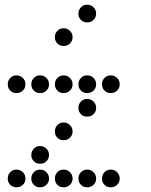

<svg xmlns="http://www.w3.org/2000/svg" viewBox="-20 -808 640 815"><path d="M349 -788Q334 -788 323.5 -777Q313 -766 313 -751V-749Q313 -734 323.5 -723.5Q334 -713 349 -713H351Q366 -713 377 -723.5Q388 -734 388 -749V-751Q388 -766 377 -777Q366 -788 351 -788ZM249 -688Q234 -688 223.5 -677Q213 -666 213 -651V-649Q213 -634 223.5 -623.5Q234 -613 249 -613H251Q266 -613 277 -623.5Q288 -634 288 -649V-651Q288 -666 277 -677Q266 -688 251 -688ZM49 -488Q34 -488 23.5 -477Q13 -466 13 -451V-449Q13 -434 23.5 -423.5Q34 -413 49 -413H51Q66 -413 77 -423.5Q88 -434 88 -449V-451Q88 -466 77 -477Q66 -488 51 -488ZM149 -488Q134 -488 123.5 -477Q113 -466 113 -451V-449Q113 -434 123.5 -423.5Q134 -413 149 -413H151Q166 -413 177 -423.5Q188 -434 188 -449V-451Q188 -466 177 -477Q166 -488 151 -488ZM249 -488Q234 -488 223.5 -477Q213 -466 213 -451V-449Q213 -434 223.5 -423.5Q234 -413 249 -413H251Q266 -413 277 -423.5Q288 -434 288 -449V-451Q288 -466 277 -477Q266 -488 251 -488ZM349 -488Q334 -488 323.5 -477Q313 -466 313 -451V-449Q313 -434 323.5 -423.5Q334 -413 349 -413H351Q366 -413 377 -423.5Q388 -434 388 -449V-451Q388 -466 377 -477Q366 -488 351 -488ZM449 -488Q434 -488 423.5 -477Q413 -466 413 -451V-449Q413 -434 423.5 -423.5Q434 -413 449 -413H451Q466 -413 477 -423.5Q488 -434 488 -449V-451Q488 -466 477 -477Q466 -488 451 -488ZM349 -388Q334 -388 323.5 -377Q313 -366 313 -351V-349Q313 -334 323.5 -323.5Q334 -313 349 -313H351Q366 -313 377 -323.5Q388 -334 388 -349V-351Q388 -366 377 -377Q366 -388 351 -388ZM249 -288Q234 -288 223.5 -277Q213 -266 213 -251V-249Q213 -234 223.5 -223.5Q234 -213 249 -213H251Q266 -213 277 -223.5Q288 -234 288 -249V-251Q288 -266 277 -277Q266 -288 251 -288ZM149 -188Q134 -188 123.5 -177Q113 -166 113 -151V-149Q113 -134 123.5 -123.5Q134 -113 149 -113H151Q166 -113 177 -123.5Q188 -134 188 -149V-151Q188 -166 177 -177Q166 -188 151 -188ZM49 -88Q34 -88 23.5 -77Q13 -66 13 -51V-49Q13 -34 23.5 -23.5Q34 -13 49 -13H51Q66 -13 77 -23.5Q88 -34 88 -49V-51Q88 -66 77 -77Q66 -88 51 -88ZM149 -88Q134 -88 123.5 -77Q113 -66 113 -51V-49Q113 -34 123.5 -23.5Q134 -13 149 -13H151Q166 -13 177 -23.5Q188 -34 188 -49V-51Q188 -66 177 -77Q166 -88 151 -88ZM249 -88Q234 -88 223.5 -77Q213 -66 213 -51V-49Q213 -34 223.5 -23.5Q234 -13 249 -13H251Q266 -13 277 -23.5Q288 -34 288 -49V-51Q288 -66 277 -77Q266 -88 251 -88ZM349 -88Q334 -88 323.5 -77Q313 -66 313 -51V-49Q313 -34 323.5 -23.5Q334 -13 349 -13H351Q366 -13 377 -23.5Q388 -34 388 -49V-51Q388 -66 377 -77Q366 -88 351 -88ZM449 -88Q434 -88 423.5 -77Q413 -66 413 -51V-49Q413 -34 423.5 -23.5Q434 -13 449 -13H451Q466 -13 477 -23.5Q488 -34 488 -49V-51Q488 -66 477 -77Q466 -88 451 -88Z"/></svg>

Font: Doto Rounded
Style: Bold
Weight: 700
Monospace: yes
Version: Version 1.000